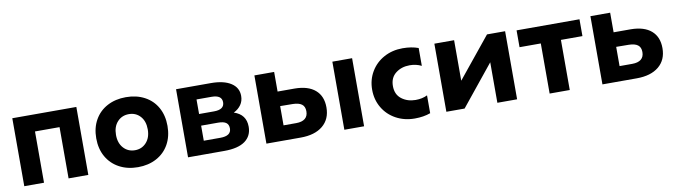

<svg xmlns="http://www.w3.org/2000/svg" viewBox="-32 -1015 5252 1494"><g transform="rotate(-10 2594.0 -268.5)"><path d="M72 -537H578V0H422V-405H228V0H72Z M688 -269Q688 -352 723.5 -414.5Q759 -477 823 -511Q887 -545 970 -545Q1053 -545 1117 -511Q1181 -477 1216 -414.5Q1251 -352 1251 -269Q1251 -186 1216 -123.5Q1181 -61 1117 -26.5Q1053 8 970 8Q887 8 823 -26.5Q759 -61 723.5 -123.5Q688 -186 688 -269ZM1095 -269Q1095 -334 1060 -372.5Q1025 -411 970 -411Q915 -411 879.5 -372.5Q844 -334 844 -269Q844 -204 879.5 -165Q915 -126 970 -126Q1024 -126 1059.5 -165Q1095 -204 1095 -269Z M1366 -538H1641Q1742 -538 1799 -501.5Q1856 -465 1856 -399Q1856 -359 1835 -329Q1814 -299 1777 -281Q1872 -250 1872 -153Q1872 -80 1817 -40Q1762 0 1653 0H1366ZM1726 -165Q1726 -196 1706 -210.5Q1686 -225 1643 -225H1509V-106H1640Q1726 -106 1726 -165ZM1709 -375Q1709 -432 1627 -432H1509V-317H1627Q1709 -317 1709 -375Z M1985 -538H2141V-383H2277Q2382 -382 2438 -333.5Q2494 -285 2494 -196Q2494 -103 2431 -51Q2368 1 2256 1H1985ZM2335 -193Q2335 -231 2311.5 -248.5Q2288 -266 2241 -267L2141 -268V-116H2241Q2287 -116 2311 -135.5Q2335 -155 2335 -193ZM2601 -538H2757V0H2601Z M2868 -269Q2868 -347 2905.5 -410.5Q2943 -474 3009 -510Q3075 -546 3157 -546Q3227 -546 3281 -526V-385Q3239 -406 3188 -406Q3123 -406 3077.5 -370.5Q3032 -335 3032 -269Q3032 -202 3078 -167Q3124 -132 3188 -132Q3241 -132 3281 -152V-11Q3227 9 3157 9Q3075 9 3009 -27Q2943 -63 2905.5 -126.5Q2868 -190 2868 -269Z M3407 -538H3563V-218L3823 -538H3966V0H3810V-320L3551 0H3407Z M4223 -396H4055V-529H4552V-396H4382V0H4223Z M4640 -538H4796V-383H4932Q5037 -382 5093 -333.5Q5149 -285 5149 -196Q5149 -103 5086 -51Q5023 1 4911 1H4640ZM4990 -193Q4990 -231 4966.5 -248.5Q4943 -266 4896 -267L4796 -268V-116H4896Q4942 -116 4966 -135.5Q4990 -155 4990 -193Z"/></g></svg>

Font: Chess Sans
Style: Bold
Weight: 700
Designer: Wolf Bōese
Foundry: Wolf Bōese
Version: Version 7.223